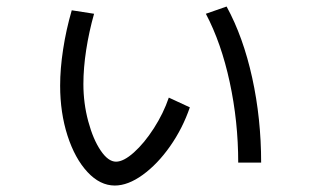

<svg xmlns="http://www.w3.org/2000/svg" viewBox="-20 -574 978 597"><path d="M167 -307.6Q167 -360.4 176.3 -420.9Q185.5 -481.4 203.1 -542L272.5 -531.2Q256.8 -475.6 248 -418.9Q239.3 -362.3 239.3 -312.5Q239.3 -252.9 254.4 -196.8Q269.5 -140.6 293 -106Q316.4 -71.3 340.8 -71.3Q364.3 -71.3 396.5 -100.1Q428.7 -128.9 458.5 -175.3Q488.3 -221.7 504.9 -270.5L570.3 -240.2Q547.9 -174.8 508.8 -119.1Q469.7 -63.5 423.8 -30.3Q377.9 2.9 336.9 2.9Q291 2.9 252 -39.1Q212.9 -81.1 189.9 -152.3Q167 -223.6 167 -307.6ZM620.1 -531.2 684.6 -553.7Q736.3 -459 764.2 -332Q792 -205.1 792 -68.4H720.7Q720.7 -196.3 694.3 -318.4Q668 -440.4 620.1 -531.2Z"/></svg>

Font: WEMIX Pretendard Variable
Style: Regular
Weight: 400
Designer: Base glyphs from Inter by Rasmus Andersson; Hangeul glyphs from Noto Sans CJK(Source Han Sans) by Jang Soo-young and Kan
Foundry: Kil Hyung-jin
Version: Version 1.000;Glyphs 3.2 (3208)